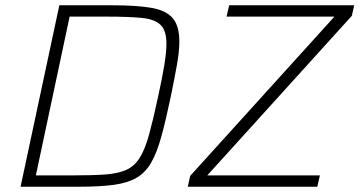

<svg xmlns="http://www.w3.org/2000/svg" viewBox="-20 -708 1363 728"><path d="M58 0 205 -688H405Q500 -688 555.5 -678Q611 -668 635.5 -638.5Q660 -609 660 -551Q660 -514 651 -463Q642 -412 628 -344Q609 -253 592 -191Q575 -129 553 -91Q531 -53 497 -33.5Q463 -14 410.5 -7Q358 0 279 0ZM116 -43H258Q332 -43 380 -46.5Q428 -50 459 -64Q490 -78 510 -110Q530 -142 545.5 -198.5Q561 -255 580 -344Q595 -412 603 -461Q611 -510 611 -543Q611 -592 589 -613.5Q567 -635 518 -640Q469 -645 386 -645H244ZM692 0 701 -41 1248 -645H839L849 -688H1323L1314 -648L766 -43H1193L1183 0Z"/></svg>

Font: Saira ExtraLight
Style: Italic
Weight: 200
Italic angle: -12°
Designer: Hector Gatti with collaboration of the Omnibus-Type team
Foundry: Omnibus-Type
Version: Version 1.100; ttfautohint (v1.8.3)